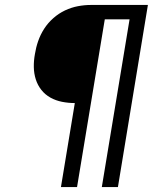

<svg xmlns="http://www.w3.org/2000/svg" viewBox="-20 -755 640 775"><path d="M226 0 282 -339Q256 -339 230.5 -344Q205 -349 183.5 -361Q162 -373 147 -392Q132 -411 124.5 -434.5Q117 -458 116.5 -484Q116 -510 121 -537Q125 -563 134 -589Q143 -615 158 -638.5Q173 -662 195 -681.5Q217 -701 242.5 -713Q268 -725 294.5 -730Q321 -735 347 -735H577L456 0H391L503 -677H403L291 0Z"/></svg>

Font: Iosevka Aile Light
Style: Italic
Weight: 300
Italic angle: -9°
Designer: Belleve Invis
Foundry: Belleve Invis
Version: Version 31.1.0; ttfautohint (v1.8.4)